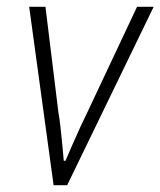

<svg xmlns="http://www.w3.org/2000/svg" viewBox="-20 -546 473 566"><path d="M138 0 66 -526H114L152 -216Q155 -200 158 -174Q161 -148 163.5 -121Q166 -94 168 -72H173Q182 -93 193.5 -119.5Q205 -146 217 -172Q229 -198 238 -216L384 -526H433L178 0Z"/></svg>

Font: Archivo SemiCondensed Thin
Style: Italic
Weight: 250
Width: 4
Italic angle: -10°
Designer: Hector Gatti
Foundry: Omnibus-Type
Version: Version 2.001